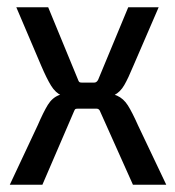

<svg xmlns="http://www.w3.org/2000/svg" viewBox="-20 -510 483 530"><path d="M97 0H7L84 -164Q100 -201 112 -220.5Q124 -240 143 -247.5Q162 -255 199 -256V-236Q168 -238 150.5 -246Q133 -254 121 -273.5Q109 -293 94 -328L25 -490H113L195 -291Q197 -285 199 -283.5Q201 -282 206 -282H240Q247 -282 251 -290L334 -490H418L348 -328Q334 -294 323 -275Q312 -256 295.5 -247.5Q279 -239 250 -237L249 -256Q285 -254 303 -246Q321 -238 333 -219Q345 -200 361 -164L439 0H347L257 -201Q254 -210 247 -210H194Q189 -210 187.5 -208.5Q186 -207 184 -202Z"/></svg>

Font: Gemunu Libre ExtraLight Medium
Style: Regular
Weight: 500
Version: Version 1.100